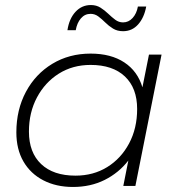

<svg xmlns="http://www.w3.org/2000/svg" viewBox="-20 -739 715 763"><path d="M270 4Q203 4 152 -22.5Q101 -49 73 -97.5Q45 -146 45 -213Q45 -303 83 -374Q121 -445 188 -485.5Q255 -526 340 -526Q421 -526 474 -491Q527 -456 546 -392L572 -522H622L518 0H470L490 -101Q452 -52 396 -24Q340 4 270 4ZM280 -41Q351 -41 406 -75Q461 -109 493 -169Q525 -229 525 -306Q525 -389 476.5 -435Q428 -481 340 -481Q269 -481 214 -446.5Q159 -412 127 -352Q95 -292 95 -216Q95 -133 143.5 -87Q192 -41 280 -41ZM469 -615Q446 -615 429 -625.5Q412 -636 398.5 -649.5Q385 -663 371 -673.5Q357 -684 340 -684Q317 -684 301.5 -666Q286 -648 281 -619H248Q255 -665 280 -692Q305 -719 341 -719Q363 -719 379.5 -708.5Q396 -698 410 -684.5Q424 -671 438 -660.5Q452 -650 469 -650Q491 -650 507 -667.5Q523 -685 528 -713H561Q553 -669 529 -642Q505 -615 469 -615Z"/></svg>

Font: Montserrat Light
Style: Italic
Weight: 300
Italic angle: -11.3°
Designer: Julieta Ulanovsky
Foundry: Julieta Ulanovsky
Version: Version 9.000; ttfautohint (v1.8.4.7-5d5b)